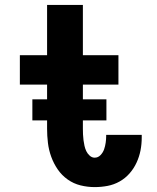

<svg xmlns="http://www.w3.org/2000/svg" viewBox="-20 -755 640 783"><path d="M366 8Q337 8 308.5 1Q280 -6 256 -23Q232 -40 215.5 -64Q199 -88 189 -115.5Q179 -143 175.5 -172Q172 -201 172 -230V-410H61V-530H172V-735H318V-530H463V-410H318V-230Q318 -219 318.5 -207Q319 -195 320.5 -183.5Q322 -172 324.5 -160.5Q327 -149 332 -138.5Q337 -128 346 -120Q355 -112 366 -112Q380 -112 390 -122.5Q400 -133 404.5 -146Q409 -159 411 -173Q413 -187 413 -200Q413 -202 413 -203Q413 -204 413 -205H558Q558 -202 558 -199.5Q558 -197 558 -194Q558 -167 553 -141.5Q548 -116 537 -92Q526 -68 508.5 -48Q491 -28 468 -15Q445 -2 419 3Q393 8 366 8ZM112 -264V-350H414V-264Z"/></svg>

Font: Iosevka Curly Slab HvEx
Style: Regular
Weight: 900
Width: 7
Monospace: yes
Designer: Belleve Invis
Foundry: Belleve Invis
Version: Version 11.1.0; ttfautohint (v1.8.3)